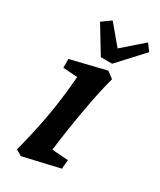

<svg xmlns="http://www.w3.org/2000/svg" viewBox="-186 -777 712 854"><g transform="rotate(30 169.5 -350.5)"><path d="M117 -417 43 -422V-467L223 -511L256 -486Q236 -412 216.5 -303Q197 -194 183 -82L266 -76L262 -30L76 13L46 -4Q78 -129 93.5 -221.5Q109 -314 117 -417ZM209 -617 313 -708 339 -673 222 -546H164L82 -681L128 -714Z"/></g></svg>

Font: Andada Pro
Style: Bold Italic
Weight: 700
Italic angle: -7°
Designer: Carolina Giovagnoli
Foundry: Huerta Tipografica
Version: Version 3.005; ttfautohint (v1.8.4)